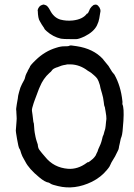

<svg xmlns="http://www.w3.org/2000/svg" viewBox="-20 -788 587 844"><path d="M102 -477 111 -493Q111 -499 137 -524Q177 -563 227 -578Q248 -585 264.5 -584.5Q281 -584 285 -587Q289 -590 317 -585Q390 -574 432 -529Q435 -526 434 -526L457 -498Q457 -497 460 -493Q463 -489 466.5 -482.5Q470 -476 473 -472L483 -460Q511 -410 518 -344Q519 -337 518 -336V-330Q526 -314 522.5 -257Q519 -200 514.5 -188.5Q510 -177 509.5 -172Q509 -167 506 -155.5Q503 -144 502.5 -138Q502 -132 497.5 -124Q493 -116 489.5 -108Q486 -100 482.5 -95Q479 -90 478 -87.5Q477 -85 473.5 -80Q470 -75 465.5 -64.5Q461 -54 456.5 -49Q452 -44 450 -41Q424 -9 384 11Q308 48 235 30Q209 24 203.5 20Q198 16 195 15Q178 13 152 -9Q107 -46 91 -78Q90 -81 84 -90.5Q78 -100 73.5 -113Q69 -126 69 -127.5Q69 -129 65 -135Q61 -141 55 -176.5Q49 -212 49.5 -214Q50 -216 50.5 -226.5Q51 -237 52.5 -252.5Q54 -268 53 -275.5Q52 -283 52 -293Q52 -303 51 -304.5Q50 -306 54 -331Q58 -356 58.5 -356.5Q59 -357 59 -361.5Q59 -366 64 -384Q69 -402 69.5 -402.5Q70 -403 73 -410.5Q76 -418 82 -428.5Q88 -439 89 -443Q90 -447 91 -450.5Q92 -454 92.5 -456Q93 -458 95 -462Q97 -466 97 -466.5Q97 -467 99.5 -471Q102 -475 102 -477ZM366 -477Q331 -504 290 -505Q277 -505 276 -505Q275 -505 267 -503Q251 -501 231 -492H230Q213 -486 209 -479.5Q205 -473 197 -467Q170 -443 155 -406Q154 -403 151 -397L133 -349Q130 -342 128 -335Q119 -309 120.5 -300.5Q122 -292 123 -283Q124 -274 125 -266.5Q126 -259 126.5 -254Q127 -249 128 -248.5Q129 -248 130 -231Q131 -214 132.5 -205.5Q134 -197 136 -187Q138 -177 141.5 -166.5Q145 -156 146 -153Q147 -137 153 -129.5Q159 -122 161.5 -118.5Q164 -115 166 -113Q168 -111 178 -99Q216 -51 279 -46Q322 -43 361 -72Q366 -76 367 -75Q368 -74 372 -77Q376 -80 377.5 -81Q379 -82 383 -85.5Q387 -89 388.5 -90Q390 -91 395 -97Q400 -103 400.5 -104.5Q401 -106 402.5 -109Q404 -112 404.5 -113.5Q405 -115 407.5 -119.5Q410 -124 410 -126Q410 -128 412 -132Q424 -156 428 -173.5Q432 -191 433.5 -192.5Q435 -194 436 -199Q437 -204 437.5 -204.5Q438 -205 438.5 -208.5Q439 -212 441 -216.5Q443 -221 444.5 -235Q446 -249 446 -251Q449 -266 447 -279Q445 -292 444 -299Q443 -306 442.5 -307Q442 -308 441.5 -313.5Q441 -319 439.5 -320Q438 -321 436 -340Q434 -359 428.5 -377Q423 -395 422.5 -397.5Q422 -400 421 -404Q420 -408 419 -414Q413 -434 408 -441.5Q403 -449 393.5 -457Q384 -465 380.5 -468Q377 -471 373.5 -472.5Q370 -474 366 -477ZM382 -758 390 -765Q390 -766 397.5 -767.5Q405 -769 411 -763Q426 -748 420 -729Q419 -723 416.5 -707.5Q414 -692 406 -676Q392 -648 352 -628Q326 -616 315.5 -616Q305 -616 294 -616Q257 -616 248 -618Q213 -626 185 -651Q175 -660 175 -662Q175 -664 170 -670.5Q165 -677 163 -681Q161 -685 155 -695Q147 -706 146 -742Q146 -742 145 -742Q150 -763 167 -767Q174 -769 175 -767.5Q176 -766 179 -766Q189 -764 200 -743Q216 -711 245 -702Q271 -695 300 -698Q344 -703 362 -728L364 -731Q364 -730 363 -726Q368 -731 372 -741Q376 -751 376 -750Z"/></svg>

Font: TT2020 Style E
Style: Regular
Weight: 400
Version: Version 00.2